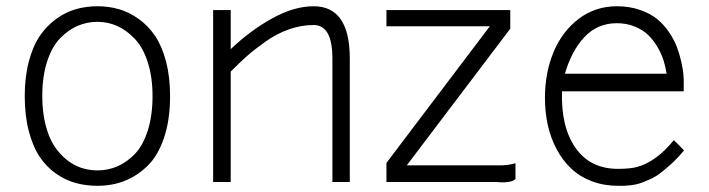

<svg xmlns="http://www.w3.org/2000/svg" viewBox="-20 -582 2267 614"><path d="M59.1 -274.9Q59.1 -336.4 72.3 -385.7Q85.4 -435.1 107.4 -467.3Q129.4 -499.5 159.7 -521.5Q189.9 -543.5 222.7 -552.7Q255.4 -562 292 -562Q328.1 -562 360.8 -552.5Q393.6 -543 423.8 -521.2Q454.1 -499.5 476.1 -467Q498 -434.6 511 -385.3Q523.9 -335.9 523.9 -274.9Q523.9 -198.2 504.4 -140.9Q484.9 -83.5 451.2 -51Q417.5 -18.6 377.7 -3.2Q337.9 12.2 292 12.2Q255.4 12.2 222.7 3.4Q189.9 -5.4 159.4 -26.6Q128.9 -47.9 107.2 -80.1Q85.4 -112.3 72.3 -162.1Q59.1 -211.9 59.1 -274.9ZM467.8 -274.9Q467.8 -335.4 452.6 -382.6Q437.5 -429.7 411.9 -457Q386.2 -484.4 356 -498.3Q325.7 -512.2 292 -512.2Q257.8 -512.2 227.5 -499Q197.3 -485.8 171.4 -458.7Q145.5 -431.6 130.4 -384.3Q115.2 -336.9 115.2 -274.9Q115.2 -225.1 125.2 -184.6Q135.3 -144 152.3 -117.2Q169.4 -90.3 192.4 -71.8Q215.3 -53.2 240.2 -45.2Q265.1 -37.1 292 -37.1Q325.7 -37.1 356 -50.3Q386.2 -63.5 411.9 -90.3Q437.5 -117.2 452.6 -164.8Q467.8 -212.4 467.8 -274.9Z M717.8 0H661.6V-549.8H717.8V-424.8Q780.3 -484.4 850.3 -523.2Q920.4 -562 982.9 -562Q1098.6 -562 1098.6 -395V0H1043V-395Q1043 -502 982.9 -502Q942.9 -502 903.6 -488Q864.3 -474.1 828.4 -448.5Q792.5 -422.9 769.3 -402.3Q746.1 -381.8 717.8 -353Z M1628.4 -60.1V-9.8Q1622.6 -2.9 1607.7 -0.5Q1592.8 2 1580.6 1L1568.8 0H1215.8V-61L1546.4 -498H1215.8V-549.8H1611.8V-490.2L1280.8 -53.2H1570.8Q1603.5 -52.2 1628.4 -60.1Z M1722.7 -269Q1722.7 -349.6 1750.5 -416Q1778.3 -482.4 1831.3 -522.2Q1884.3 -562 1952.6 -562Q1993.2 -562 2026.6 -550.3Q2060.1 -538.6 2081.8 -520.8Q2103.5 -502.9 2119.9 -478.5Q2136.2 -454.1 2144.8 -431.4Q2153.3 -408.7 2158.7 -384.3Q2164.1 -359.9 2165.3 -345.5Q2166.5 -331.1 2166.5 -319.8V-290H1777.3Q1773.4 -176.8 1820.3 -109.4Q1867.2 -42 1956.5 -42Q1996.6 -42 2020 -48.8Q2080.1 -66.4 2134.8 -133.8Q2140.6 -128.4 2146.7 -122.3Q2152.8 -116.2 2158.9 -109.9Q2165 -103.5 2167.5 -101.1Q2147.5 -76.7 2126.7 -57.9Q2106 -39.1 2090.3 -27.3Q2074.7 -15.6 2055.4 -7.3Q2036.1 1 2025.4 4.6Q2014.6 8.3 1997.6 10.3Q1980.5 12.2 1975.6 12.2Q1970.7 12.2 1956.5 12.2Q1911.1 12.2 1872.6 -2.4Q1834 -17.1 1806.6 -43Q1779.3 -68.8 1760.3 -104.5Q1741.2 -140.1 1731.9 -181.6Q1722.7 -223.1 1722.7 -269ZM1952.6 -507.8Q1890.6 -507.8 1849.1 -463.6Q1807.6 -419.4 1786.6 -346.2H2111.8Q2108.4 -367.7 2102.1 -388.4Q2095.7 -409.2 2082.8 -431.4Q2069.8 -453.6 2053 -470Q2036.1 -486.3 2010 -497.1Q1983.9 -507.8 1952.6 -507.8Z"/></svg>

Font: Junction Light
Style: Regular
Weight: 300
Designer: Caroline Hadilaksono
Foundry: Caroline Hadilaksono
Version: Version 1.002